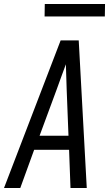

<svg xmlns="http://www.w3.org/2000/svg" viewBox="-32 -936 552 956"><path d="M-12 0 270 -735H360L400 0H319L312 -190H138L69 0ZM309 -260 300 -490Q299 -522 298 -553.5Q297 -585 296 -616Q285 -585 273 -553.5Q261 -522 250 -490L165 -260ZM190 -854 191 -916H491L490 -854Z"/></svg>

Font: Iosevka
Style: Italic
Weight: 400
Italic angle: -9°
Monospace: yes
Designer: Belleve Invis
Foundry: Belleve Invis
Version: Version 32.5.0; ttfautohint (v1.8.4)